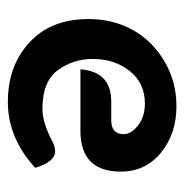

<svg xmlns="http://www.w3.org/2000/svg" viewBox="-10 -459 476 496"><g transform="rotate(-90 228.0 -211.0)"><path d="M212.9 -428.7Q306.2 -428.7 366.5 -372.8Q426.8 -316.9 426.8 -220.7Q426.8 -156.7 398.7 -106.2Q370.6 -55.7 318.1 -24.4Q265.6 6.8 201.2 6.8Q130.4 6.8 81.5 -33.2Q32.7 -73.2 32.7 -137.2Q32.7 -241.2 138.2 -241.2H296.9Q291 -161.6 213.4 -161.6H165.5Q129.4 -161.6 129.4 -129.4Q129.4 -109.9 152.1 -92.3Q174.8 -74.7 208.5 -74.7Q261.2 -74.7 292.5 -113.8Q323.7 -152.8 323.7 -210Q323.7 -259.8 294.7 -299.6Q265.6 -339.4 194.8 -339.4Q159.7 -339.4 112.3 -314.5Q97.7 -306.6 85 -306.6Q58.1 -306.6 42.5 -357.9Q119.1 -428.7 212.9 -428.7Z"/></g></svg>

Font: ALMAS
Style: Bold
Weight: 700
Designer: ALMAS Font/ by Husham Jawad Kadhim, derived from the Bainsely font by/ Paul James MIller
Foundry: High-Logic / Made with FontCreator
Version: Version 1.411;September 19, 2021;FontCreator 14.0.0.2814 32-